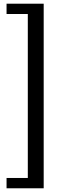

<svg xmlns="http://www.w3.org/2000/svg" viewBox="-20 -825 354 1028"><path d="M15.1 -805.2H213.9V183.1H15.1V127.9H128.9V-750H15.1Z"/></svg>

Font: Amethysta
Style: Regular
Weight: 400
Designer: Konstantin Vinogradov, Alexei Vanyashin
Foundry: Cyreal (www.cyreal.org)
Version: Version 1.002